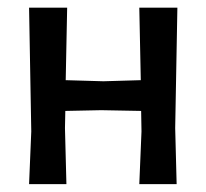

<svg xmlns="http://www.w3.org/2000/svg" viewBox="-20 -470 526 490"><path d="M430.8 0H335.5L341.1 -134.6L340.2 -186.9L238.3 -188.8L146.7 -186.9L145.8 -143L149.5 0H54.2L59.8 -134.6L54.2 -450.5H151.4L147.7 -265.4L243.9 -262.6L339.3 -265.4L335.5 -450.5H432.7L427.1 -143Z"/></svg>

Font: Gurajada
Style: Regular
Weight: 400
Designer: Purushoth Kumar Guthula
Foundry: SiliconAndhra, USA.
Version: Version 1.0.3; ttfautohint (v1.2.42-39fb)